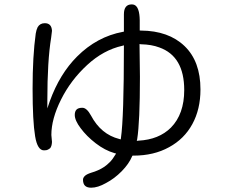

<svg xmlns="http://www.w3.org/2000/svg" viewBox="-20 -789 1040 889"><path d="M142.6 -158.2Q153.3 -92.8 183.6 -92.8Q196.3 -92.8 202.1 -96.2Q208 -99.6 211.9 -102.5Q219.7 -111.3 220.7 -131.8L217.8 -164.1Q217.8 -238.3 262.7 -328.1Q307.6 -418 383.3 -487.8Q459 -557.6 546.9 -577.1L553.7 -579.1V-571.3Q553.7 -245.1 540 -150.4L539.1 -143.6L532.2 -145.5Q447.3 -167 401.4 -253.9Q381.8 -290 361.3 -290Q342.8 -290 334.5 -281.7Q326.2 -273.4 326.2 -256.8Q326.2 -231.4 353.5 -195.3Q380.9 -158.2 423.3 -125.5Q465.8 -92.8 509.8 -80.1L517.6 -78.1Q502 -51.8 488.8 -38.6Q475.6 -25.4 462.9 -16.6Q436.5 1 402.3 10.7Q380.9 17.6 372.6 25.9Q364.3 34.2 364.3 43Q364.3 61.5 373.5 70.8Q382.8 80.1 402.3 80.1Q432.6 80.1 470.7 58.6Q509.8 38.1 543.5 3.9Q577.1 -30.3 591.8 -65.4L593.8 -68.4H597.7Q692.4 -68.4 762.7 -107.4Q833 -145.5 870.6 -214.4Q908.2 -283.2 908.2 -375Q908.2 -504.9 834.5 -575.7Q760.7 -646.5 632.8 -647.5H627V-695.3Q626 -756.8 601.6 -766.6Q596.7 -768.6 589.8 -768.6Q553.7 -768.6 553.7 -722.7V-642.6L548.8 -641.6Q428.7 -619.1 336.9 -527.3Q256.8 -447.3 210.9 -321.3L199.2 -287.1V-323.2Q199.2 -507.8 216.8 -614.3L220.7 -646.5Q219.7 -664.1 211.4 -672.9Q203.1 -681.6 187.5 -681.6Q165 -681.6 154.3 -663.1Q148.4 -651.4 145.5 -633.8Q130.9 -529.3 130.9 -378.4Q130.9 -227.5 142.6 -158.2ZM717.8 -569.3Q833 -528.3 833 -372.1Q833 -260.7 771.5 -198.2Q715.8 -142.6 621.1 -137.7L613.3 -136.7L615.2 -144.5Q627.9 -224.6 627.9 -432.6L626 -585L632.8 -584Q681.6 -583 717.8 -569.3Z"/></svg>

Font: FakePearl
Style: Light
Weight: 350
Version: Version 1.2